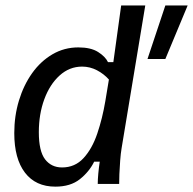

<svg xmlns="http://www.w3.org/2000/svg" viewBox="-20 -687 721 717"><path d="M186.7 10Q113.3 10 73.3 -42.1Q33.3 -94.2 33.3 -190Q33.3 -254.2 50.8 -311.7Q68.3 -369.2 100 -413.8Q131.7 -458.3 175.8 -484.2Q220 -510 272.5 -510Q319.2 -510 346.2 -492.9Q373.3 -475.8 383.3 -455H403.3L432.5 -666.7H522.5L434.2 -134.2Q430.8 -114.2 428.8 -87.5Q426.7 -60.8 425.8 -37.1Q425 -13.3 425 0H345Q345 -16.7 347.1 -39.2Q349.2 -61.7 352.5 -83.3H331.7Q313.3 -45.8 278.3 -17.9Q243.3 10 186.7 10ZM211.7 -61.7Q260 -61.7 292.1 -96.7Q324.2 -131.7 343.3 -188.3Q362.5 -245 373.3 -309.2L386.7 -390Q368.3 -410.8 342.1 -424.6Q315.8 -438.3 286.7 -438.3Q239.2 -438.3 202.5 -405Q165.8 -371.7 145.4 -316.2Q125 -260.8 125 -193.3Q125 -122.5 148.3 -92.1Q171.7 -61.7 211.7 -61.7ZM530.8 -466.7 597.5 -666.7H680.8L597.5 -466.7Z"/></svg>

Font: Familjen Grotesk GF
Style: Italic
Weight: 400
Designer: Anders Wikstroem, Jonas Baeckman, Matilda Gysing, Kristian Moeller
Foundry: Familjen STHML AB
Version: Version 2.000; Beta; Release 4; Build 6